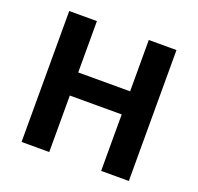

<svg xmlns="http://www.w3.org/2000/svg" viewBox="-125 -849 1014 984"><g transform="rotate(20 382.5 -357.0)"><path d="M675 0H524V-308H241V0H90V-714H241V-434H524V-714H675Z"/></g></svg>

Font: Noto Sans Myanmar
Style: Regular
Weight: 400
Designer: Monotype Design Team
Foundry: Monotype Imaging Inc.
Version: Version 2.107